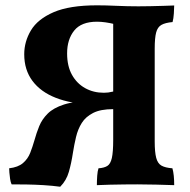

<svg xmlns="http://www.w3.org/2000/svg" viewBox="-20 -700 722 729"><path d="M347.8 3Q347.8 -14.6 349.1 -32.7Q350.4 -50.8 354 -61Q375.2 -62.4 387.4 -69.9Q399.6 -77.4 404.7 -100.1Q409.8 -122.8 409.8 -169V-636.4L416.6 -608Q398.4 -612.6 381 -615.1Q363.6 -617.6 348.4 -617.6Q288.8 -617.6 261.8 -584Q234.8 -550.4 234.8 -497.2Q234.8 -449.2 253.2 -416.1Q271.6 -383 303.2 -365.4Q334.8 -347.8 374.2 -347.8Q382.8 -347.8 390.9 -348.8Q399 -349.8 409.8 -352.4V-303.6H328.4Q249.4 -306 191.8 -328.6Q134.2 -351.2 103.1 -393Q72 -434.8 72 -494Q72 -542 97.5 -584.7Q123 -627.4 183.4 -653.6Q243.8 -679.8 348.4 -679.8Q381.2 -679.8 422.2 -677.9Q463.2 -676 505.6 -676Q524.6 -676 550.4 -676.5Q576.2 -677 600.8 -677.8Q625.4 -678.6 641.4 -679.2Q641.4 -668.4 640.1 -648.8Q638.8 -629.2 635.2 -616.2Q607.6 -613.8 592.9 -605.5Q578.2 -597.2 572.8 -576.4Q567.4 -555.6 567.4 -515.4V-163Q567.4 -122.2 573.1 -100.7Q578.8 -79.2 593.2 -71.1Q607.6 -63 634.6 -61Q638.2 -48.6 639.8 -32.5Q641.4 -16.4 641.4 3Q611.6 2 573.2 1Q534.8 0 501.6 0Q481.2 0 452.8 0.3Q424.4 0.6 396 1.3Q367.6 2 347.8 3ZM208.6 9Q178.6 5 146.2 3Q113.8 1 82.4 0.5Q51 0 24 0Q20.2 -8.4 18.3 -21Q16.4 -33.6 15.6 -44.8Q14.8 -56 14.8 -61Q48.8 -65 67.3 -80.9Q85.8 -96.8 94.7 -119.6Q103.6 -142.4 111 -168.2Q118.4 -195.2 129 -221.2Q139.6 -247.2 161.2 -268.7Q182.8 -290.2 223 -303.2Q263.2 -316.2 329.8 -316.2H409.8V-285.6Q362 -285.6 333.7 -271.2Q305.4 -256.8 290.6 -233.3Q275.8 -209.8 268.7 -179.9Q261.6 -150 256.8 -119.4Q251 -80.8 241.5 -47.6Q232 -14.4 208.6 9Z"/></svg>

Font: Vollkorn
Style: Regular
Weight: 400
Designer: Friedrich Althausen
Foundry: Friedrich Althausen
Version: Version 4.104